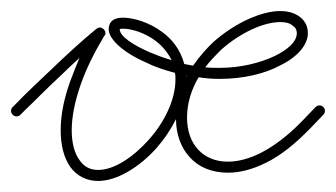

<svg xmlns="http://www.w3.org/2000/svg" viewBox="-30 -312 609 348"><path d="M-7 -118C-11 -114 -11 -108 -7 -104C-3 -100 3 -100 7 -104L16 -113C33 -129 54 -151 79 -174C90 -185 102 -196 114 -207C108 -192 102 -178 97 -164C86 -133 80 -104 80 -76C80 -48 86 -26 97 -10C109 7 127 16 148 16C181 16 222 -8 254 -44C268 -60 280 -78 289 -96C289 -69 298 -44 314 -27C330 -9 354 1 383 1C403 1 426 -4 452 -17C477 -29 504 -50 533 -80L556 -104C560 -108 560 -114 556 -118C552 -122 546 -122 542 -118L519 -94C491 -65 466 -47 443 -35C421 -24 401 -19 383 -19C360 -19 342 -27 329 -41C316 -55 309 -75 309 -99C309 -125 317 -150 330 -172C342 -170 355 -169 368 -169C410 -169 449 -178 477 -193C510 -209 528 -231 528 -252C528 -264 523 -274 514 -281C505 -288 493 -292 478 -292C444 -292 397 -271 358 -237C344 -224 331 -209 320 -193C315 -194 309 -195 304 -196C297 -222 282 -241 264 -254C240 -272 211 -280 193 -280C184 -280 178 -278 174 -275C169 -271 167 -265 167 -259C167 -242 191 -218 234 -199C250 -191 268 -185 287 -180C288 -176 288 -172 288 -168C288 -130 267 -89 239 -58C211 -27 177 -4 148 -4C133 -4 122 -10 114 -22C105 -34 100 -53 100 -76C100 -101 106 -129 116 -158C126 -187 141 -217 159 -247C160 -247 160 -248 160 -249H161C161 -250 161 -250 161 -251C161 -251 161 -251 161 -252C161 -253 161 -253 161 -253C161 -254 161 -254 161 -255H160C160 -256 160 -256 160 -257H159V-258C158 -259 158 -259 157 -260H156C156 -261 155 -261 154 -261C154 -262 154 -262 154 -262C153 -262 152 -262 152 -262H151H150C149 -262 149 -262 148 -262V-261C147 -261 147 -261 146 -261C146 -261 146 -261 146 -260H145C117 -237 90 -212 65 -188C41 -165 18 -144 2 -127ZM371 -222C406 -253 448 -272 478 -272C488 -272 496 -270 501 -265C506 -262 508 -257 508 -252C508 -236 491 -222 469 -211C442 -198 406 -189 368 -189C359 -189 351 -189 342 -190C351 -202 361 -212 371 -222ZM242 -217C212 -230 187 -246 187 -259C188 -260 190 -260 193 -260C208 -260 232 -253 252 -238C264 -229 274 -217 281 -203C267 -207 254 -212 242 -217ZM308 -175C308 -175 308 -175 309 -175L308 -173C308 -171 308 -173 308 -175Z"/></svg>

Font: Mistral SingleLine OTF-SVG Regular
Style: Regular
Weight: 300
Designer: François Chastanet, Élisa Garzelli, Anais Alves, Morgane Autin
Foundry: institut supérieur des arts et du design Toulouse / isdaT
Version: Version 1.000;hotconv 1.0.117;makeotfexe 2.5.65602 DEVELOPME